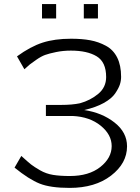

<svg xmlns="http://www.w3.org/2000/svg" viewBox="-20 -900 685 937"><path d="M185 -810V-880H254V-810ZM389 -810V-880H458V-810ZM51 -82 84 -139Q117 -109 131.5 -97.5Q146 -86 175.5 -69Q205 -52 239 -46.5Q273 -41 321 -41Q414 -41 469.5 -85Q525 -129 525 -187Q525 -243 471.5 -286.5Q418 -330 335 -334H204V-388H279Q332 -388 370 -396Q421 -410 459.5 -442Q498 -474 498 -524Q498 -597 452 -625Q406 -653 326 -653Q288 -653 254 -646Q220 -639 200.5 -632Q181 -625 156 -607.5Q131 -590 125.5 -585.5Q120 -581 99 -562L63 -625Q129 -673 188 -692Q247 -711 327 -711Q380 -711 420.5 -703.5Q461 -696 497 -676.5Q533 -657 552 -619Q571 -581 571 -525Q571 -506 565 -487.5Q559 -469 542 -444Q525 -419 486.5 -397.5Q448 -376 391 -363Q478 -350 539 -302Q600 -254 600 -186Q600 -103 522 -43Q444 17 320 17Q226 17 173.5 -4Q121 -25 51 -82Z"/></svg>

Font: Coval
Style: ExtraLight
Weight: 250
Foundry: Context Ltd
Version: Version 001.000